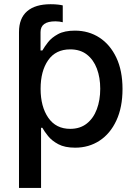

<svg xmlns="http://www.w3.org/2000/svg" viewBox="-20 -700 657 924"><path d="M177.6 204.5H71.4V-545.5Q71.4 -612.2 110.6 -646Q149.9 -679.7 223.7 -679.7Q243.6 -679.7 259.1 -677.9Q274.5 -676.1 282 -674V-593Q275.2 -594.8 266 -596.1Q256.7 -597.3 247.9 -597.3H246.1Q175.1 -597.3 175.1 -545.5V-457H183.9Q193.5 -474.1 210.8 -496.4Q228 -518.8 259.1 -535.7Q290.1 -552.6 340.6 -552.6Q406.6 -552.6 458.3 -519.2Q509.9 -485.8 539.8 -422.9Q569.6 -360.1 569.6 -271.7Q569.6 -183.6 540.1 -120.2Q510.7 -56.8 459.2 -23.1Q407.7 10.7 341.6 10.7Q291.9 10.7 260.7 -6Q229.4 -22.7 211.5 -45.1Q193.5 -67.5 183.9 -84.9H177.6ZM317.8 -79.9Q365.4 -79.9 397.5 -105.3Q429.7 -130.7 446 -174.4Q462.4 -218 462.4 -272.7Q462.4 -327.1 446.2 -369.9Q430 -412.6 398.1 -437.5Q366.1 -462.4 317.8 -462.4Q248.2 -462.4 211.8 -410.3Q175.4 -358.3 175.4 -272.7Q175.4 -186.8 212.4 -133.3Q249.3 -79.9 317.8 -79.9Z"/></svg>

Font: Linik Sans Medium
Style: Regular
Weight: 500
Designer: Rasmus Andersson (font), Cristiano Sobral (main changes)
Foundry: rsms
Version: Version 3.018;June 1, 2022;FontCreator 14.0.0.2814 64-bit; t